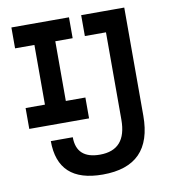

<svg xmlns="http://www.w3.org/2000/svg" viewBox="-80 -762 746 840"><g transform="rotate(-10 293.0 -341.5)"><path d="M309.6 9.8Q209.5 9.8 159.9 -36.1Q110.4 -82 110.4 -173.8H208Q208 -126 234.1 -102.1Q260.3 -78.1 312 -78.1Q371.6 -78.1 401.1 -111.6Q430.7 -145 430.7 -212.9V-693.4H528.3V-212.9Q528.3 -101.1 473.9 -45.7Q419.4 9.8 309.6 9.8ZM26.9 -242.7V-335.4H292.5V-242.7ZM112.8 -242.7V-693.4H205.6V-242.7ZM26.9 -600.6V-693.4H282.7V-600.6ZM336.9 -600.6V-693.4H476.6V-600.6Z"/></g></svg>

Font: Cascadia Code PL
Style: Regular
Weight: 400
Monospace: yes
Designer: Aaron Bell
Foundry: Saja Typeworks
Version: Version 2102.003